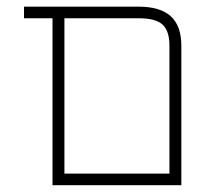

<svg xmlns="http://www.w3.org/2000/svg" viewBox="-20 -544 622 566"><path d="M169.9 -32.2H479.5V-409.2Q479.5 -453.1 459 -471.7Q438.5 -490.2 388.7 -490.2H169.9ZM514.6 -409.2V2H162.1H134.8V-490.2H50.8V-524.4H388.7Q452.1 -524.4 483.4 -496.1Q514.6 -467.8 514.6 -409.2Z"/></svg>

Font: Gen Shin Gothic ExtraLight
Style: Regular
Weight: 100
Designer: [Source Han Sans]
Ryoko NISHIZUKA  (kana & ideographs); Paul D. Hunt (Latin, Greek & Cyrillic); Wenlong ZHANG  (bopomofo
Version: Version 1.002.20150607